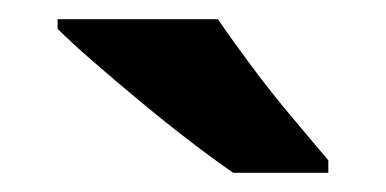

<svg xmlns="http://www.w3.org/2000/svg" viewBox="-20 -786 402 200"><path d="M207 -766Q222 -744 242.5 -716.5Q263 -689 284.5 -663.5Q306 -638 322 -619V-606H223Q204 -619 178.5 -638.5Q153 -658 126.5 -680Q100 -702 77 -722Q54 -742 40 -756V-766Z"/></svg>

Font: Noto Sans Telugu
Style: Bold
Weight: 700
Designer: Jelle Bosma - Monotype Design Team
Foundry: Monotype Imaging Inc.
Version: Version 2.005; ttfautohint (v1.8.4.7-5d5b)